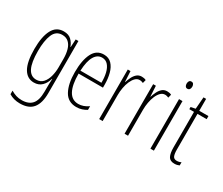

<svg xmlns="http://www.w3.org/2000/svg" viewBox="-151 -1130 2066 1775"><g transform="rotate(30 881.5 -242.5)"><path d="M201 -539Q253 -539 282 -511Q311 -483 324 -445H327L332 -529H361V29Q361 134 317.5 188Q274 242 179 242Q114 242 63 211V173Q92 190 119 198.5Q146 207 179 207Q251 207 287.5 166Q324 125 324 33V-8Q324 -30 324.5 -52Q325 -74 327 -104H324Q311 -54 278.5 -22Q246 10 195 10Q123 10 84 -57Q45 -124 45 -263Q45 -393 83 -466Q121 -539 201 -539ZM205 -504Q138 -504 110.5 -438.5Q83 -373 83 -263Q83 -140 112.5 -82Q142 -24 200 -24Q245 -24 272 -53.5Q299 -83 311.5 -129.5Q324 -176 324 -226V-317Q324 -370 312 -412.5Q300 -455 273.5 -479.5Q247 -504 205 -504Z M629 -539Q682 -539 713.5 -505.5Q745 -472 759 -418Q773 -364 773 -303V-269H513Q513 -149 547 -86.5Q581 -24 650 -24Q703 -24 756 -61V-22Q734 -8 706.5 1Q679 10 648 10Q558 10 517 -64.5Q476 -139 476 -264Q476 -391 513.5 -465Q551 -539 629 -539ZM629 -506Q579 -506 549 -455.5Q519 -405 514 -301H738Q739 -357 728 -403.5Q717 -450 692.5 -478Q668 -506 629 -506Z M1034 -537Q1044 -537 1056.5 -535Q1069 -533 1080 -527L1071 -491Q1064 -494 1054 -497Q1044 -500 1033 -500Q1007 -500 987 -480Q967 -460 953 -427.5Q939 -395 932 -355.5Q925 -316 925 -278V0H888V-529H917L923 -416H925Q934 -444 947.5 -472Q961 -500 982 -518.5Q1003 -537 1034 -537Z M1305 -537Q1315 -537 1327.5 -535Q1340 -533 1351 -527L1342 -491Q1335 -494 1325 -497Q1315 -500 1304 -500Q1278 -500 1258 -480Q1238 -460 1224 -427.5Q1210 -395 1203 -355.5Q1196 -316 1196 -278V0H1159V-529H1188L1194 -416H1196Q1205 -444 1218.5 -472Q1232 -500 1253 -518.5Q1274 -537 1305 -537Z M1454 -727Q1470 -727 1477 -715.5Q1484 -704 1484 -689Q1484 -671 1476 -660.5Q1468 -650 1453 -650Q1439 -650 1431.5 -661Q1424 -672 1424 -688Q1424 -704 1431 -715.5Q1438 -727 1454 -727ZM1472 -529V0H1435V-529Z M1701 -24Q1714 -24 1726 -27Q1738 -30 1747 -35V-1Q1736 4 1723.5 7Q1711 10 1695 10Q1648 10 1631 -22Q1614 -54 1614 -116V-496H1564V-519L1613 -529L1623 -656H1651V-529H1749V-496H1651V-115Q1651 -69 1661 -46.5Q1671 -24 1701 -24Z"/></g></svg>

Font: Noto Sans Malayalam ExtraCondensed ExtraLight
Style: Regular
Weight: 200
Width: 2
Designer: Jelle Bosma - Monotype Design Team
Foundry: Monotype Imaging Inc.
Version: Version 2.104; ttfautohint (v1.8.4.7-5d5b)